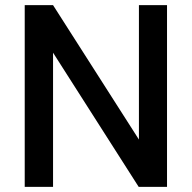

<svg xmlns="http://www.w3.org/2000/svg" viewBox="-20 -731 751 751"><path d="M633.3 0H522.5L187.5 -524.9V0H76.7V-710.9H187.5L523.4 -185.1V-710.9H633.3Z"/></svg>

Font: Heebo Medium
Style: Regular
Weight: 500
Designer: Oded Ezer
Foundry: Ezer Type House
Version: Version 3.100